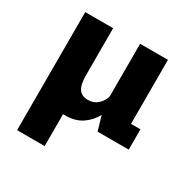

<svg xmlns="http://www.w3.org/2000/svg" viewBox="-159 -643 968 986"><g transform="rotate(30 325.0 -150.0)"><path d="M69.5 200V-500H235V-222.5Q235 -165.5 252.2 -140.8Q269.5 -116 306.5 -116Q341 -116 364.5 -138Q388 -160 395 -188V-500H560V-120.5H616V0H431.5L406.5 -85Q385.5 -44.5 345.8 -16.8Q306 11 246.5 11Q239.5 11 233 11V200Z"/></g></svg>

Font: Trispace
Style: Bold
Weight: 700
Designer: Tyler Finck
Foundry: Etcetera Type Company
Version: Version 1.210; ttfautohint (v1.8.3)